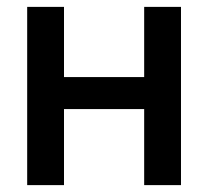

<svg xmlns="http://www.w3.org/2000/svg" viewBox="-20 -538 605 558"><path d="M399 0V-518H506V0ZM59 0V-518H166V0ZM125 -221V-314H439V-221Z"/></svg>

Font: TikTok Sans 24pt Medium
Style: Regular
Weight: 500
Version: Version 4.000